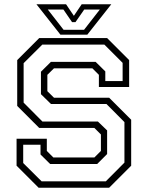

<svg xmlns="http://www.w3.org/2000/svg" viewBox="-20 -878 691 898"><path d="M160.5 0 57.5 -103V-229H199V-172L229.5 -141.5H421.5L452 -172V-249L421.5 -279.5H163.5L60.5 -382.5V-597L163.5 -700H481L584 -597V-471H442.5V-528L412 -558.5H232.5L201.5 -528V-451.5L232.5 -421H490.5L593.5 -318V-103L490.5 0ZM174.5 -30H475L562 -117.5V-307L478 -391.5H218.5L171.5 -437.5V-542.5L218 -588.5H427.5L472.5 -544V-499H553.5V-584L468 -669.5H178L90.5 -582.5V-398L178.5 -309.5H438L481 -268V-157.5L434.5 -111H214.5L169.5 -155.5V-201H88.5V-115.5ZM262.5 -716 150.5 -858H289L325.5 -804L362 -858H500.5L388.5 -716ZM277.5 -738.5H373L447 -833.5H374L333 -774.5H317L276.5 -833.5H203.5Z"/></svg>

Font: Tourney Thin Light
Style: Regular
Weight: 300
Version: Version 1.015